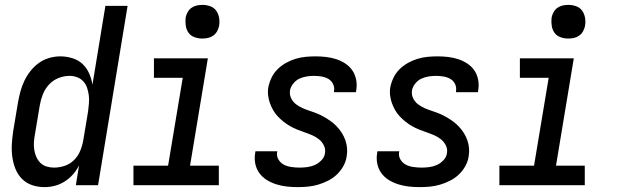

<svg xmlns="http://www.w3.org/2000/svg" viewBox="-20 -759 2540 787"><path d="M163 8Q136 8 112 0Q88 -8 70.5 -25.5Q53 -43 43.5 -66.5Q34 -90 30.5 -115.5Q27 -141 28.5 -167.5Q30 -194 34 -221L54 -341Q58 -363 64 -385Q70 -407 80 -428Q90 -449 105 -468Q120 -487 139.5 -501Q159 -515 182 -521.5Q205 -528 227 -528Q252 -528 276.5 -520.5Q301 -513 318 -497Q335 -481 345 -459Q355 -437 359 -412L412 -735H503L382 0H291L304 -81Q294 -61 279 -44Q264 -27 245 -15Q226 -3 205 2.5Q184 8 163 8ZM201 -72Q223 -72 244.5 -79Q266 -86 282.5 -102Q299 -118 308 -139Q317 -160 321 -182L341 -302Q343 -318 344.5 -335Q346 -352 344 -368Q342 -384 337 -399Q332 -414 321.5 -425.5Q311 -437 296 -442.5Q281 -448 265 -448Q242 -448 219.5 -439Q197 -430 180.5 -412Q164 -394 155.5 -372Q147 -350 143 -327L123 -207Q120 -192 119 -176Q118 -160 120.5 -144.5Q123 -129 129 -115.5Q135 -102 145.5 -91.5Q156 -81 171 -76.5Q186 -72 201 -72Z M877 0H527V-80H669L729 -440H611V-520H832L759 -80H877ZM809 -601Q793 -601 777.5 -606.5Q762 -612 753 -624.5Q744 -637 741.5 -653.5Q739 -670 741 -687Q743 -698 749 -709Q755 -720 765 -727Q775 -734 786.5 -736.5Q798 -739 810 -739Q826 -739 841.5 -733.5Q857 -728 866 -715.5Q875 -703 878 -686.5Q881 -670 878 -653Q876 -642 870 -631Q864 -620 854 -613Q844 -606 832.5 -603.5Q821 -601 809 -601Z M1200 8Q1178 8 1155.5 5.5Q1133 3 1112.5 -3.5Q1092 -10 1074 -21Q1056 -32 1043.5 -49Q1031 -66 1026.5 -87.5Q1022 -109 1026 -132L1027 -139H1117L1116 -136Q1113 -119 1121.5 -105Q1130 -91 1143.5 -84Q1157 -77 1174 -74.5Q1191 -72 1208 -72Q1223 -72 1239 -74Q1255 -76 1270 -82.5Q1285 -89 1297.5 -102Q1310 -115 1312 -131Q1315 -148 1307.5 -163Q1300 -178 1287.5 -188Q1275 -198 1260 -204.5Q1245 -211 1229 -216.5Q1213 -222 1198 -228Q1183 -234 1169 -242Q1155 -250 1142.5 -260Q1130 -270 1119 -281.5Q1108 -293 1100 -307Q1092 -321 1086.5 -336Q1081 -351 1079 -368Q1077 -385 1080 -402Q1084 -422 1093.5 -441.5Q1103 -461 1118.5 -476Q1134 -491 1153 -501.5Q1172 -512 1192 -518Q1212 -524 1232.5 -526Q1253 -528 1273 -528Q1295 -528 1316.5 -525.5Q1338 -523 1358 -516.5Q1378 -510 1395.5 -498.5Q1413 -487 1424.5 -470Q1436 -453 1440 -431.5Q1444 -410 1440 -388L1439 -381H1349V-384Q1352 -400 1345.5 -414Q1339 -428 1326 -435.5Q1313 -443 1297.5 -445.5Q1282 -448 1266 -448Q1252 -448 1236.5 -445.5Q1221 -443 1207 -436.5Q1193 -430 1182.5 -417Q1172 -404 1169 -390Q1166 -372 1173 -357Q1180 -342 1193 -332Q1206 -322 1221 -315.5Q1236 -309 1251.5 -304Q1267 -299 1282.5 -292.5Q1298 -286 1311.5 -278Q1325 -270 1338 -260.5Q1351 -251 1362 -239Q1373 -227 1381.5 -213.5Q1390 -200 1395.5 -184.5Q1401 -169 1402.5 -152Q1404 -135 1401 -118Q1398 -97 1387 -77.5Q1376 -58 1360 -43Q1344 -28 1324 -18Q1304 -8 1283.5 -2Q1263 4 1242 6Q1221 8 1200 8Z M1700 8Q1678 8 1655.5 5.5Q1633 3 1612.5 -3.5Q1592 -10 1574 -21Q1556 -32 1543.5 -49Q1531 -66 1526.5 -87.5Q1522 -109 1526 -132L1527 -139H1617L1616 -136Q1613 -119 1621.5 -105Q1630 -91 1643.5 -84Q1657 -77 1674 -74.5Q1691 -72 1708 -72Q1723 -72 1739 -74Q1755 -76 1770 -82.5Q1785 -89 1797.5 -102Q1810 -115 1812 -131Q1815 -148 1807.5 -163Q1800 -178 1787.5 -188Q1775 -198 1760 -204.5Q1745 -211 1729 -216.5Q1713 -222 1698 -228Q1683 -234 1669 -242Q1655 -250 1642.5 -260Q1630 -270 1619 -281.5Q1608 -293 1600 -307Q1592 -321 1586.5 -336Q1581 -351 1579 -368Q1577 -385 1580 -402Q1584 -422 1593.5 -441.5Q1603 -461 1618.5 -476Q1634 -491 1653 -501.5Q1672 -512 1692 -518Q1712 -524 1732.5 -526Q1753 -528 1773 -528Q1795 -528 1816.5 -525.5Q1838 -523 1858 -516.5Q1878 -510 1895.5 -498.5Q1913 -487 1924.5 -470Q1936 -453 1940 -431.5Q1944 -410 1940 -388L1939 -381H1849V-384Q1852 -400 1845.5 -414Q1839 -428 1826 -435.5Q1813 -443 1797.5 -445.5Q1782 -448 1766 -448Q1752 -448 1736.5 -445.5Q1721 -443 1707 -436.5Q1693 -430 1682.5 -417Q1672 -404 1669 -390Q1666 -372 1673 -357Q1680 -342 1693 -332Q1706 -322 1721 -315.5Q1736 -309 1751.5 -304Q1767 -299 1782.5 -292.5Q1798 -286 1811.5 -278Q1825 -270 1838 -260.5Q1851 -251 1862 -239Q1873 -227 1881.5 -213.5Q1890 -200 1895.5 -184.5Q1901 -169 1902.5 -152Q1904 -135 1901 -118Q1898 -97 1887 -77.5Q1876 -58 1860 -43Q1844 -28 1824 -18Q1804 -8 1783.5 -2Q1763 4 1742 6Q1721 8 1700 8Z M2377 0H2027V-80H2169L2229 -440H2111V-520H2332L2259 -80H2377ZM2309 -601Q2293 -601 2277.5 -606.5Q2262 -612 2253 -624.5Q2244 -637 2241.5 -653.5Q2239 -670 2241 -687Q2243 -698 2249 -709Q2255 -720 2265 -727Q2275 -734 2286.5 -736.5Q2298 -739 2310 -739Q2326 -739 2341.5 -733.5Q2357 -728 2366 -715.5Q2375 -703 2378 -686.5Q2381 -670 2378 -653Q2376 -642 2370 -631Q2364 -620 2354 -613Q2344 -606 2332.5 -603.5Q2321 -601 2309 -601Z"/></svg>

Font: Iosevka Term Curly Md Obl
Style: Regular
Weight: 500
Italic angle: -9°
Designer: Belleve Invis
Foundry: Belleve Invis
Version: Version 32.3.0